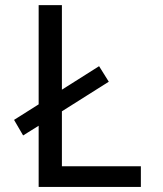

<svg xmlns="http://www.w3.org/2000/svg" viewBox="-20 -734 640 754"><path d="M131.8 0V-240.2L70.8 -202.1L35.2 -263.2L131.8 -324.2V-713.9H223.1V-381.8L369.1 -474.1L407.2 -413.1L223.1 -296.9V-81.1H533.2V0Z"/></svg>

Font: Apple Sans Adjectives
Style: Regular
Weight: 400
Monospace: yes
Foundry: Apple Sans Adjectives
Version: Version 0.01